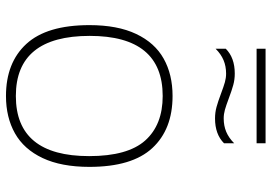

<svg xmlns="http://www.w3.org/2000/svg" viewBox="-153 -746 908 642"><g transform="rotate(90 301.0 -425.0)"><path d="M64 -270Q64 -364 93.5 -426.2Q123 -488.5 176 -518.2Q229 -548 301 -548Q412.5 -548 475.2 -480.2Q538 -412.5 538 -270Q538 -176 508.5 -113.5Q479 -51 425.8 -21Q372.5 9 301 9Q189.5 9 126.8 -59.2Q64 -127.5 64 -270ZM502 -269Q502 -398 449.8 -456.5Q397.5 -515 301 -515Q100 -515 100 -271Q100 -24 301 -24Q502 -24 502 -269ZM293 -710Q269 -719 254.8 -723Q240.5 -727 226 -727Q201.5 -727 181.2 -718.5Q161 -710 143 -692V-726Q173 -756 226 -756Q246 -756 264.2 -751Q282.5 -746 309 -736Q333 -727 347.2 -723Q361.5 -719 376 -719Q400.5 -719 420.8 -727.5Q441 -736 459 -754V-720Q429 -690 376 -690Q356 -690 337.8 -695Q319.5 -700 293 -710ZM143 -829V-859H459V-829Z"/></g></svg>

Font: Encode Sans Expanded Thin
Style: Regular
Weight: 250
Width: 7
Designer: Multiple Designers
Foundry: Impallari Type
Version: Version 2.000